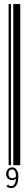

<svg xmlns="http://www.w3.org/2000/svg" viewBox="-20 -832 122 967"><path d="M23.4 0V-811.5H35.2V0ZM46.9 0V-811.5H82V0ZM40 10.7Q49.8 10.7 57.6 16.6Q64.5 22.5 68.4 32.2Q72.3 42 72.3 54.7Q72.3 85 63.5 99.6Q53.7 115.2 37.1 115.2Q22.5 115.2 12.7 106.4L21.5 96.7L22.5 97.7Q22.5 99.6 22.5 100.6Q23.4 101.6 25.4 102.5Q30.3 105.5 36.1 105.5Q47.9 105.5 53.7 94.7Q59.6 84 60.5 67.4Q56.6 71.3 51.8 73.2Q46.9 75.2 41 75.2Q32.2 75.2 25.4 71.3Q18.6 67.4 14.6 60.5Q10.7 53.7 10.7 43.9Q10.7 35.2 14.6 27.3Q18.6 19.5 25.4 15.6Q32.2 10.7 40 10.7ZM41 65.4Q47.9 65.4 52.7 63.5Q57.6 61.5 60.5 56.6Q60.5 39.1 55.7 30.3Q50.8 21.5 41 21.5Q32.2 21.5 27.3 27.3Q22.5 33.2 22.5 43.9Q22.5 53.7 27.3 59.6Q33.2 65.4 41 65.4Z"/></svg>

Font: Libre Barcode EAN13 Text
Style: Regular
Weight: 400
Version: Version 1.008; ttfautohint (v1.8.3)